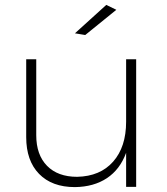

<svg xmlns="http://www.w3.org/2000/svg" viewBox="-20 -763 680 784"><path d="M536 -521V0H495V-139Q470 -71 416.5 -35.5Q363 0 286 1Q192 1 139.5 -53Q87 -107 87 -203V-521H128V-211Q128 -131 172 -86Q216 -41 295 -41Q389 -43 442 -103Q495 -163 495 -266V-521ZM414 -743 455 -723 328 -620 286 -627Z"/></svg>

Font: Argentum Sans ExtraLight
Style: Regular
Weight: 275
Designer: Julieta Ulanovsky (Modified by Cristiano Sobral)
Foundry: Julieta Ulanovsky
Version: Version 1.000; ttfautohint (v1.5.65-e2d9)